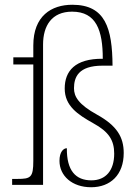

<svg xmlns="http://www.w3.org/2000/svg" viewBox="-20 -777 586 807"><path d="M363 10C444 10 500 -42 500 -134C500 -201 471 -249 388 -295C310 -338 291 -371 291 -406C291 -452 309 -501 411 -501H453C452 -658 423 -757 284 -757C196 -757 120 -710 120 -586V-536H36V-506H120V-101C120 -31 109 -25 53 -25H31V0H161V-590C161 -668 197 -728 283 -728C385 -728 412 -649 412 -530C295 -531 252 -478 252 -405C252 -332 306 -296 372 -259C438 -223 460 -187 460 -131C460 -61 425 -19 364 -19C298 -19 260 -60 261 -154C247 -154 230 -139 230 -101C230 -38 283 10 363 10Z"/></svg>

Font: Noto Serif Myanmar SemiCondensed ExtraLight
Style: Regular
Weight: 200
Width: 4
Designer: Ben Mitchell and the Monotype Design Team
Foundry: Monotype Imaging Inc.
Version: Version 2.106